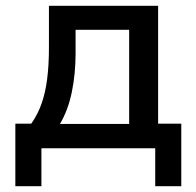

<svg xmlns="http://www.w3.org/2000/svg" viewBox="-20 -512 677 663"><path d="M33 131V-85H88Q111 -118 124 -155.5Q137 -193 143 -240.5Q149 -288 149 -349V-492H526V-85H606V131H516V0H123V131ZM187 -84H426V-409H241V-328Q241 -257 228 -194Q215 -131 187 -84Z"/></svg>

Font: NunitoSans_10ptSemiBold
Style: Regular
Weight: 600
Designer: Vernon Adams
Foundry: Vernon Adams
Version: Version 3.101;gftools[0.9.27]